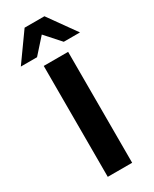

<svg xmlns="http://www.w3.org/2000/svg" viewBox="-277 -998 850 1057"><g transform="rotate(-30 148.0 -470.0)"><path d="M71 0V-705H226V0ZM-40 -765 85 -940H211L336 -765H233L148 -860L63 -765Z"/></g></svg>

Font: Nunito Sans 12pt ExtraLight 12pt ExtraBold
Style: Regular
Weight: 800
Version: Version 3.101;gftools[0.9.27]